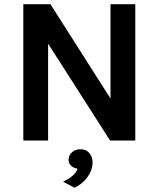

<svg xmlns="http://www.w3.org/2000/svg" viewBox="-20 -669 757 914"><path d="M91 -649H220.1L514.9 -186.1H506V-649H624V0H504L189.9 -491.1H209V0H91ZM334.8 224.6 280.6 196.3Q305.1 184.2 323.6 169.2Q342.1 154.2 349.1 134.1Q330.1 131.2 317.6 119.2Q305.1 107.2 306.6 88Q307.9 68.1 323.8 54.8Q339.7 41.4 362.7 41.4Q390.8 41.4 406.6 61.3Q422.5 81.3 420.5 110.7Q419 142.4 396.4 174.1Q373.9 205.9 334.8 224.6Z"/></svg>

Font: Karla
Style: Regular
Weight: 400
Designer: Jonathan Pinhorn
Version: Version 2.004;gftools[0.9.33]